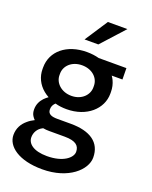

<svg xmlns="http://www.w3.org/2000/svg" viewBox="-173 -843 911 1150"><g transform="rotate(20 282.0 -268.0)"><path d="M508.8 -528.3H332C308.6 -534.7 282.7 -538.1 254.4 -538.1C126.5 -538.1 38.6 -465.3 38.6 -361.8V-351.1C38.6 -302.7 60.1 -258.3 98.6 -226.6C108.4 -218.3 119.1 -211.4 130.4 -205.1C121.1 -198.7 112.8 -191.4 104.5 -183.1C86.9 -164.1 73.7 -140.1 73.7 -107.4C73.7 -91.3 77.1 -77.6 84.5 -66.4C88.9 -59.6 93.8 -53.2 99.6 -47.9C84.5 -40.5 70.3 -31.7 57.6 -20.5C28.8 3.4 9.8 36.1 9.8 78.6C9.8 150.9 90.8 213.9 241.2 213.9C409.2 213.9 505.4 121.1 505.4 43.9C505.4 -52.7 433.6 -101.1 310.1 -101.1H224.1C188.5 -101.1 162.6 -108.9 162.6 -139.6C162.6 -156.7 168.5 -168.9 177.7 -178.7L182.6 -183.6C205.1 -177.2 229.5 -174.3 255.4 -174.3C383.8 -174.3 470.7 -254.4 470.7 -351.1V-361.8C470.7 -387.7 465.3 -411.6 455.1 -433.1C451.2 -441.4 446.8 -448.7 441.4 -456.1H509.8ZM214.4 -604H302.2L434.6 -750H310.1ZM146.5 -361.8C146.5 -411.6 189.9 -453.6 254.4 -453.6C319.8 -453.6 362.3 -411.6 362.3 -361.8V-351.1C362.3 -304.2 320.8 -259.3 255.4 -259.3C189 -259.3 146.5 -304.2 146.5 -351.1ZM203.6 -16.1H302.2C374.5 -16.1 397.5 8.8 397.5 46.4C397.5 83.5 344.7 129.9 241.2 129.9C154.8 129.9 115.2 95.7 115.2 55.2C115.2 23.9 132.3 -2.9 157.2 -16.1C159.2 -17.6 161.1 -18.6 163.6 -19.5C176.3 -17.1 189.5 -16.1 203.6 -16.1Z"/></g></svg>

Font: Bert Sans Medium
Style: Regular
Weight: 500
Designer: Christian Robertson (Google), Cristiano Sobral
Foundry: Google, Cristiano Sobral
Version: Version 3.101